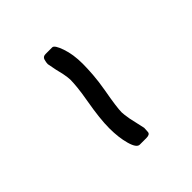

<svg xmlns="http://www.w3.org/2000/svg" viewBox="2 -346 307 307"><g transform="rotate(45 155.5 -192.5)"><path d="M207 -171Q186 -171 152 -177Q135 -180 124.5 -181Q114 -182 108 -182Q106 -182 102 -181.5Q98 -181 93 -180Q82 -177 65 -174Q61 -174 56 -175.5Q51 -177 51 -183V-198Q51 -203 67 -208.5Q83 -214 104 -214Q114 -214 128 -213Q142 -212 159 -209Q192 -203 203 -203Q205 -203 209 -203.5Q213 -204 219 -205L246 -211Q250 -211 255 -210.5Q260 -210 260 -202V-187Q260 -180 244 -175.5Q228 -171 207 -171Z"/></g></svg>

Font: Chathura
Style: Regular
Weight: 300
Designer: Appaji Ambarisha Darbha
Foundry: Aditya Fonts
Version: Version 1.00 2015